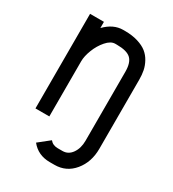

<svg xmlns="http://www.w3.org/2000/svg" viewBox="-170 -605 790 879"><g transform="rotate(30 225.0 -166.0)"><path d="M125.5 0H52.2V-500H125.5V-467.3Q168.9 -512.2 220.7 -512.2H229.5Q268.6 -512.2 298.6 -502.9Q328.6 -493.7 347.2 -478.8Q365.7 -463.9 377.4 -442.4Q389.2 -420.9 393.6 -398.9Q397.9 -377 397.9 -351.1V13.7Q397.9 84 358.4 132.1Q318.8 180.2 256.8 180.2H231.9Q169.4 180.2 132.8 134.3L190.4 88.4Q205.1 106.9 231.9 106.9H256.8Q287.1 106.9 305.9 80.1Q324.7 53.2 324.7 13.7V-351.1Q324.7 -398.9 303.7 -418.9Q282.7 -439 229.5 -439H220.7Q197.3 -439 174.6 -412.8Q151.9 -386.7 138.7 -352.5Q125.5 -318.4 125.5 -291.5Z"/></g></svg>

Font: Anka/Coder Narrow
Style: Regular
Weight: 400
Width: 3
Monospace: yes
Version: Version 001.100